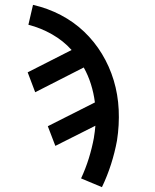

<svg xmlns="http://www.w3.org/2000/svg" viewBox="-20 -548 640 791"><path d="M400 223 314 187Q333 146 346 104Q359 62 367 19V18Q369 6 370.5 -6Q372 -18 373 -30L208 53L177 -28L371 -126Q366 -165 354.5 -201.5Q343 -238 325 -270L125 -168L94 -250L275 -342Q241 -380 194.5 -406.5Q148 -433 97 -446L116 -528Q177 -514 230.5 -486Q284 -458 326.5 -417.5Q369 -377 400 -326Q431 -275 448.5 -217Q466 -159 469 -96Q472 -33 462 31Q453 80 437.5 128.5Q422 177 400 223Z"/></svg>

Font: Iosevka Custom Medium
Style: Italic
Weight: 500
Italic angle: -9°
Designer: Belleve Invis
Foundry: Belleve Invis
Version: Version 27.0.1